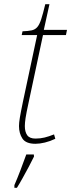

<svg xmlns="http://www.w3.org/2000/svg" viewBox="-20 -679 345 920"><path d="M150 10Q104 10 87.5 -15Q71 -40 71 -75Q71 -90 75 -114.5Q79 -139 90 -192L158 -511H84L88 -529Q115 -530 131.5 -533.5Q148 -537 158.5 -549Q169 -561 177.5 -587Q186 -613 197 -659H217L190 -536H301L296 -511H186L118 -192Q106 -137 102.5 -113.5Q99 -90 99 -75Q99 -47 110.5 -31Q122 -15 150 -15Q173 -15 193.5 -20Q214 -25 239 -35L245 -14Q220 -2 195 4Q170 10 150 10ZM49 208Q63 176 78 136.5Q93 97 106 61H142L143 71Q133 92 118 120Q103 148 88 175Q73 202 61 221H49Z"/></svg>

Font: Noto Serif Thin
Style: Italic
Weight: 100
Italic angle: -12°
Designer: Monotype Design Team
Foundry: Monotype Imaging Inc.
Version: Version 2.014; ttfautohint (v1.8.4.7-5d5b)